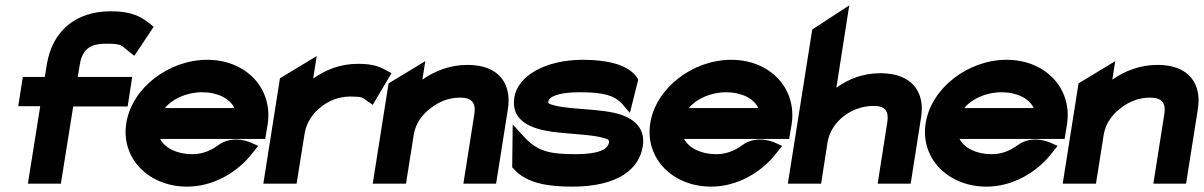

<svg xmlns="http://www.w3.org/2000/svg" viewBox="-20 -685 4490 716"><path d="M48 -289H130L84 0H207L253 -288H456L473 -398H270L277 -441C286 -499 313 -522 375 -522C437 -522 431 -516 459 -494L481 -477L553 -585L537 -598C507 -621 474 -643 394 -643C261 -643 176 -569 155 -447L147 -398H65Z M451 -226C430 -95 534 11 678 11C773 11 865 -40 923 -116L943 -141L918 -152C918 -152 851 -186 793 -143C765 -122 732 -110 697 -110C640 -110 595 -133 577 -167H969L978 -221C999 -355 898 -462 753 -462C609 -462 472 -357 451 -226ZM595 -282C622 -316 676 -341 734 -341C792 -341 838 -317 854 -282Z M962 0H1086L1116 -187C1123 -230 1148 -264 1178 -287C1205 -308 1241 -325 1286 -325C1332 -325 1332 -321 1347 -310L1370 -294L1440 -412L1420 -423C1396 -435 1376 -447 1315 -447C1248 -447 1193 -424 1148 -392L1161 -476L1024 -393Z M1370 0H1494L1523 -183C1530 -226 1556 -260 1588 -283C1615 -304 1651 -321 1696 -321C1740 -321 1755 -301 1749 -260L1708 0H1830L1874 -278C1889 -372 1841 -443 1724 -443C1657 -443 1601 -420 1555 -388L1566 -457L1429 -374Z M1898 -322C1884 -234 1961 -205 2036 -194C2101 -185 2180 -184 2226 -172C2249 -166 2252 -163 2251 -154C2247 -127 2210 -110 2126 -110C2027 -110 1984 -122 1936 -173L1892 -221L1890 -61L1896 -55C1944 0 2028 11 2114 11C2288 11 2364 -57 2377 -139C2388 -206 2345 -240 2297 -257C2224 -281 2111 -275 2047 -292C2024 -298 2024 -300 2025 -307C2028 -325 2064 -341 2142 -341C2233 -341 2271 -328 2298 -300L2329 -264L2360 -388L2356 -395C2322 -448 2233 -462 2154 -462C2013 -462 1911 -402 1898 -322Z M2405 -226C2384 -95 2488 11 2632 11C2727 11 2819 -40 2877 -116L2897 -141L2872 -152C2872 -152 2805 -186 2747 -143C2719 -122 2686 -110 2651 -110C2594 -110 2549 -133 2531 -167H2923L2932 -221C2953 -355 2852 -462 2707 -462C2563 -462 2426 -357 2405 -226ZM2549 -282C2576 -316 2630 -341 2688 -341C2746 -341 2792 -317 2808 -282Z M2918 0H3042L3066 -154C3073 -197 3098 -230 3128 -253C3154 -273 3193 -290 3238 -290C3281 -290 3295 -271 3289 -230L3253 0H3376L3415 -248C3430 -341 3381 -412 3264 -412C3197 -412 3144 -390 3099 -358L3147 -665L3009 -575Z M3432 -226C3411 -95 3515 11 3659 11C3754 11 3846 -40 3904 -116L3924 -141L3899 -152C3899 -152 3832 -186 3774 -143C3746 -122 3713 -110 3678 -110C3621 -110 3576 -133 3558 -167H3950L3959 -221C3980 -355 3879 -462 3734 -462C3590 -462 3453 -357 3432 -226ZM3576 -282C3603 -316 3657 -341 3715 -341C3773 -341 3819 -317 3835 -282Z M3943 0H4067L4096 -183C4103 -226 4129 -260 4161 -283C4188 -304 4224 -321 4269 -321C4313 -321 4328 -301 4322 -260L4281 0H4403L4447 -278C4462 -372 4414 -443 4297 -443C4230 -443 4174 -420 4128 -388L4139 -457L4002 -374Z"/></svg>

Font: Charger Pro
Style: UltraExtObl
Weight: 900
Designer: Jasper
Foundry: Cannot Into Space Fonts
Version: Version 1.09